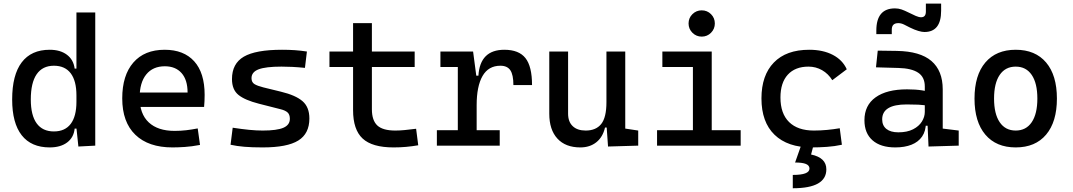

<svg xmlns="http://www.w3.org/2000/svg" viewBox="-20 -801 5899 1056"><path d="M253.4 9.8Q151.9 9.8 99.4 -57.1Q46.9 -124 46.9 -253.9Q46.9 -388.7 99.4 -458Q151.9 -527.3 253.4 -527.3Q311.5 -527.3 347.9 -500Q384.3 -472.7 390.6 -423.8H430.7L400.4 -276.4Q400.4 -356.4 368.9 -397.9Q337.4 -439.5 276.4 -439.5Q213.9 -439.5 181.6 -392.6Q149.4 -345.7 149.4 -253.9Q149.4 -167 181.6 -122.6Q213.9 -78.1 276.4 -78.1Q337.4 -78.1 368.9 -119.6Q400.4 -161.1 400.4 -241.2L435.5 -93.8H390.6Q385.7 -44.9 349.4 -17.6Q313 9.8 253.4 9.8ZM411.1 4.9 400.4 -96.7V-732.4H503.9V0Z M928.7 9.8Q796.4 9.8 724.4 -59.8Q652.3 -129.4 652.3 -259.8Q652.3 -386.7 713.4 -457Q774.4 -527.3 885.7 -527.3Q990.7 -527.3 1048.1 -463.9Q1105.5 -400.4 1105.5 -279.3Q1105.5 -243.7 1102.5 -212.9H739.3V-292H1011.7Q1011.7 -361.8 978.5 -399.2Q945.3 -436.5 886.7 -436.5Q820.8 -436.5 784.4 -391.6Q748 -346.7 748 -264.6Q748 -174.8 798.1 -127.9Q848.1 -81.1 940.4 -81.1Q972.7 -81.1 1003.9 -84.7Q1035.2 -88.4 1067.4 -94.7L1080.1 -3.9Q1034.2 4.9 996.1 7.3Q958 9.8 928.7 9.8Z M1424.8 9.8Q1366.2 9.8 1324.5 6.3Q1282.7 2.9 1248 -4.9L1259.8 -98.6Q1311 -90.8 1350.3 -86.9Q1389.6 -83 1424.8 -83Q1503.4 -83 1538.8 -98.4Q1574.2 -113.8 1574.2 -147.5Q1574.2 -170.9 1561.8 -182.4Q1549.3 -193.8 1523.4 -200.2L1404.3 -230.5Q1327.6 -250 1291.7 -278.8Q1255.9 -307.6 1255.9 -366.2Q1255.9 -451.2 1321 -489.3Q1386.2 -527.3 1531.2 -527.3Q1568.8 -527.3 1601.3 -525.1Q1633.8 -522.9 1668 -517.6L1657.2 -427.7Q1617.7 -431.6 1587.4 -433.1Q1557.1 -434.6 1528.3 -434.6Q1441.4 -434.6 1402.3 -419.7Q1363.3 -404.8 1363.3 -371.1Q1363.3 -348.6 1379.4 -338.6Q1395.5 -328.6 1428.7 -320.3L1524.4 -296.9Q1606 -277.3 1643.8 -244.6Q1681.6 -211.9 1681.6 -149.4Q1681.6 -65.9 1620.6 -28.1Q1559.6 9.8 1424.8 9.8Z M2144.5 9.8Q2026.9 9.8 1974.4 -39.1Q1921.9 -87.9 1921.9 -195.3V-283.2H2025.4V-200.2Q2025.4 -138.7 2055.4 -110.8Q2085.4 -83 2154.3 -83Q2178.7 -83 2206.1 -85.7Q2233.4 -88.4 2268.6 -92.8L2280.3 -2Q2246.1 3.9 2213.6 6.8Q2181.2 9.8 2144.5 9.8ZM1921.9 -244.1V-673.8H2025.4V-244.1ZM1792 -432.6V-517.6H2260.7V-432.6Z M2601.6 -222.7 2571.3 -384.8H2611.3Q2620.1 -527.3 2753.9 -527.3Q2834 -527.3 2870.1 -481.4Q2906.2 -435.5 2906.2 -333H2803.7Q2803.7 -389.6 2786.9 -414.6Q2770 -439.5 2732.4 -439.5Q2666.5 -439.5 2634 -383.1Q2601.6 -326.7 2601.6 -222.7ZM2382.8 0V-85H2728.5V0ZM2498 0V-517.6H2582L2601.6 -369.1V0ZM2402.3 -432.6V-517.6H2575.2L2585 -432.6Z M3171.9 9.8Q3090.3 9.8 3045.7 -38.8Q3001 -87.4 3001 -175.8V-517.6H3104.5V-175.8Q3104.5 -131.3 3129.9 -107.2Q3155.3 -83 3201.2 -83Q3257.8 -83 3286.6 -118.9Q3315.4 -154.8 3315.4 -239.3L3341.8 -99.6H3307.6Q3295.4 -46.9 3259.8 -18.6Q3224.1 9.8 3171.9 9.8ZM3324.2 4.9 3315.4 -119.1V-210H3418.9V-93.8L3490.2 -83V0ZM3315.4 -146.5V-517.6H3418.9V-175.8Z M3791 0V-488.3H3894.5V0ZM3593.8 0V-85H3800.8V0ZM3884.8 0V-85H4053.7V0ZM3623 -432.6V-517.6H3894.5V-432.6ZM3839.4 -599.6Q3809.6 -599.6 3788.3 -620.8Q3767.1 -642.1 3767.1 -671.9Q3767.1 -702.1 3788.3 -723.1Q3809.6 -744.1 3839.4 -744.1Q3869.6 -744.1 3890.6 -723.1Q3911.6 -702.1 3911.6 -671.9Q3911.6 -642.1 3890.6 -620.8Q3869.6 -599.6 3839.4 -599.6Z M4444.3 9.8Q4312 9.8 4240 -59.8Q4168 -129.4 4168 -259.8Q4168 -386.7 4236.1 -457Q4304.2 -527.3 4430.7 -527.3Q4506.3 -527.3 4560.3 -499.3Q4614.3 -471.2 4637.2 -419.9L4557.6 -359.9Q4535.6 -395.5 4501.5 -415Q4467.3 -434.6 4426.8 -434.6Q4353.5 -434.6 4313 -390.4Q4272.5 -346.2 4272.5 -264.6Q4272.5 -176.3 4320.1 -129.6Q4367.7 -83 4456.1 -83Q4492.2 -83 4528.3 -86.4Q4564.5 -89.8 4598.6 -95.7L4610.4 -4.9Q4570.3 3.9 4527.6 6.8Q4484.9 9.8 4444.3 9.8ZM4340.3 234.4V161.1Q4386.7 161.1 4409.4 152.3Q4432.1 143.6 4432.1 126Q4432.1 108.9 4412.6 100.8Q4393.1 92.8 4353 92.8L4386.7 -2.9L4453.1 2.4L4440.9 48.8Q4482.9 57.6 4503.9 77.9Q4524.9 98.1 4524.9 130.4Q4524.9 182.1 4479 208.3Q4433.1 234.4 4340.3 234.4Z M5086.9 4.9 5080.1 -148.4 5066.4 -191.4V-325.2Q5066.4 -377 5030 -401.1Q4993.7 -425.3 4921.9 -427.2L4797.9 -430.7L4807.6 -522.5L4912.1 -521Q5040.5 -519 5102.8 -465.6Q5165 -412.1 5165 -309.6V-93.8L5252.9 -83V0ZM4904.3 9.8Q4823.2 9.8 4778.8 -29.3Q4734.4 -68.4 4734.4 -139.6Q4734.4 -221.7 4795.7 -265.6Q4856.9 -309.6 4968.8 -309.6Q5015.1 -309.6 5051.5 -304Q5087.9 -298.3 5116.2 -287.1L5094.7 -216.8Q5062 -224.1 5030.8 -225.3Q4999.5 -226.6 4966.8 -226.6Q4832 -226.6 4832 -144.5Q4832 -110.4 4855.2 -91.8Q4878.4 -73.2 4920.9 -73.2Q4969.2 -73.2 5001.7 -89.8Q5034.2 -106.4 5050.3 -132.3Q5066.4 -158.2 5066.4 -185.5V-242.2L5096.7 -109.4H5055.7L5072.3 -125Q5072.3 -80.1 5051.5 -50Q5030.8 -20 4993.2 -5.1Q4955.6 9.8 4904.3 9.8ZM4799.8 -613.3V-632.8Q4799.8 -754.9 4902.3 -754.9Q4921.9 -754.9 4939 -748.8Q4956.1 -742.7 4974.6 -733.4Q4999 -721.2 5016.4 -713.6Q5033.7 -706.1 5045.9 -706.1Q5072.3 -706.1 5072.3 -737.3V-781.2H5156.2V-742.2Q5156.2 -683.6 5133.3 -654.3Q5110.4 -625 5064.5 -625Q5050.8 -625 5030.8 -630.9Q5010.7 -636.7 4984.9 -649.4Q4968.8 -657.7 4952.6 -665.8Q4936.5 -673.8 4920.9 -673.8Q4902.8 -673.8 4893.8 -665Q4884.8 -656.2 4884.8 -637.7V-613.3Z M5566.4 9.8Q5459 9.8 5399.4 -60.5Q5339.8 -130.9 5339.8 -258.8Q5339.8 -387.2 5399.4 -457.3Q5459 -527.3 5566.4 -527.3Q5674.3 -527.3 5733.6 -457.3Q5793 -387.2 5793 -258.8Q5793 -130.9 5733.6 -60.5Q5674.3 9.8 5566.4 9.8ZM5566.4 -83Q5623.5 -83 5654.5 -128.9Q5685.5 -174.8 5685.5 -258.8Q5685.5 -343.3 5654.5 -388.9Q5623.5 -434.6 5566.4 -434.6Q5509.3 -434.6 5478.3 -388.9Q5447.3 -343.3 5447.3 -258.8Q5447.3 -174.8 5478.3 -128.9Q5509.3 -83 5566.4 -83Z"/></svg>

Font: Cascadia Code PL
Style: Regular
Weight: 400
Monospace: yes
Designer: Aaron Bell
Foundry: Saja Typeworks
Version: Version 2102.003